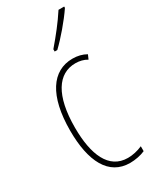

<svg xmlns="http://www.w3.org/2000/svg" viewBox="-200 -817 712 881"><g transform="rotate(-30 156.5 -376.5)"><path d="M308 -756V-763H278C244 -711 212 -671 167 -618V-606H181C220 -643 275 -707 308 -756ZM212 10C239 10 270 4 292 -6V-32C267 -21 240 -15 215 -15C114 -15 73 -114 73 -257C73 -427 130 -512 222 -512C244 -512 265 -507 283 -496L293 -519C272 -531 248 -537 221 -537C113 -537 47 -440 47 -256C47 -93 99 10 212 10Z"/></g></svg>

Font: Noto Sans Myanmar ExtraCondensed Thin
Style: Regular
Weight: 100
Width: 2
Designer: Monotype Design Team
Foundry: Monotype Imaging Inc.
Version: Version 2.107